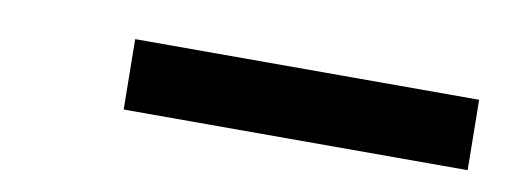

<svg xmlns="http://www.w3.org/2000/svg" viewBox="-26 -775 552 210"><g transform="rotate(10 250.0 -670.0)"><path d="M496 -631H114L113 -709H495Z"/></g></svg>

Font: Iosevka
Style: Bold Italic
Weight: 700
Italic angle: -9°
Monospace: yes
Designer: Belleve Invis
Foundry: Belleve Invis
Version: Version 32.5.0; ttfautohint (v1.8.4)